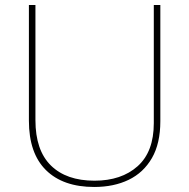

<svg xmlns="http://www.w3.org/2000/svg" viewBox="-20 -734 752 764"><path d="M618 -252Q618 -163 584.5 -105Q551 -47 492 -18.5Q433 10 355 10Q231 10 163 -57Q95 -124 95 -254V-714H121V-256Q121 -136 182.5 -75.5Q244 -15 356 -15Q463 -15 527.5 -72.5Q592 -130 592 -244V-714H618Z"/></svg>

Font: Noto Sans Gujarati Thin
Style: Regular
Weight: 100
Designer: Jelle Bosma - Monotype Design Team, Universal Thirst
Foundry: Monotype Imaging Inc.
Version: Version 2.106; ttfautohint (v1.8.4.7-5d5b)